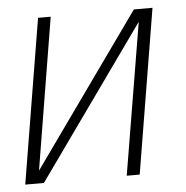

<svg xmlns="http://www.w3.org/2000/svg" viewBox="-43 -562 587 605"><g transform="rotate(-5 250.0 -260.0)"><path d="M13 0 99 -520H139L60 -40L402 -520H461L375 0H334L414 -480L72 0Z"/></g></svg>

Font: Iosevka SS04 XLt Obl
Style: Regular
Weight: 200
Italic angle: -9°
Monospace: yes
Designer: Belleve Invis
Foundry: Belleve Invis
Version: Version 19.0.0; ttfautohint (v1.8.4)